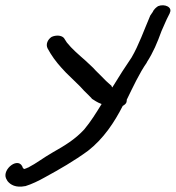

<svg xmlns="http://www.w3.org/2000/svg" viewBox="-28 -537 657 718"><path d="M521 -303V-304C545 -341 560 -377 576 -421L595 -464L607 -488V-489C618 -510 588 -524 563 -514C544 -501 544 -492 543 -492L534 -479C510 -423 491 -368 464 -322C442 -290 417 -251 392 -210L389 -214L390 -215C382 -223 371 -231 361 -242L329 -274C319 -286 305 -297 292 -310C266 -333 241 -354 222 -378L211 -395C201 -406 180 -406 165 -399C151 -390 142 -372 150 -356L161 -337C177 -311 196 -289 219 -265L257 -228C267 -219 277 -208 287 -197C297 -187 307 -178 315 -169V-168C327 -161 333 -155 352 -148C331 -114 312 -83 287 -53C253 -16 215 7 169 33C134 53 106 75 80 88L79 89H78C72 92 66 94 63 95L58 92C44 44 -22 96 -5 131L0 140C11 154 31 166 66 159H67C90 152 117 139 140 126C195 96 249 65 301 27C359 -18 400 -80 431 -141C437 -144 444 -150 445 -155C446 -159 446 -161 446 -164C469 -211 494 -265 521 -303Z"/></svg>

Font: Stray Cat
Style: ExBdExtObl
Weight: 800
Version: Version 1.0